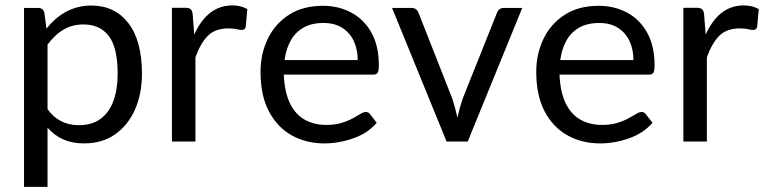

<svg xmlns="http://www.w3.org/2000/svg" viewBox="-20 -536 2902 727"><path d="M160 171.5H71V-506H124.5Q143.5 -506 148 -487.5L156 -427.5Q225.5 -515 326 -515Q414.5 -515 466 -448.5Q517.5 -382 517.5 -256.5Q517.5 -181 491.2 -121.5Q465 -62 416 -27.5Q367 7 298.5 7Q254 7 220.2 -7.8Q186.5 -22.5 160 -52.5ZM278.5 -62Q328 -62 360.5 -85.8Q393 -109.5 409.2 -153.2Q425.5 -197 425.5 -256.5Q425.5 -356 392 -399.5Q358.5 -443.5 296.5 -443.5Q254 -443.5 220.8 -424Q187.5 -404.5 160 -367V-122.5Q203.5 -62 278.5 -62Z M720 0H631V-506.5H682Q696 -506.5 702 -501Q708 -495.5 709.5 -482.5L715.5 -405Q765.5 -515.5 859.5 -515.5Q892.5 -515.5 916.5 -501.5L910.5 -435Q908 -422.5 895 -422.5Q889.5 -422.5 880.5 -424.5Q865.5 -428.5 844.5 -428.5Q795.5 -428.5 767 -400.5Q739 -372 720 -319Z M1208 7Q1140 7 1085.2 -23.2Q1030.5 -53.5 998.5 -113.8Q966.5 -174 966.5 -264Q966.5 -332 993.8 -388.8Q1021 -445.5 1073.8 -479.8Q1126.5 -514 1203 -514Q1262.5 -514 1310.5 -488.2Q1358.5 -462.5 1386.5 -412.2Q1414.5 -362 1414.5 -288.5Q1414.5 -268.5 1410.2 -261Q1406 -253.5 1393 -253.5H1054.5Q1057.5 -187 1078 -144.8Q1098.5 -102.5 1134 -82.8Q1169.5 -63 1215.5 -63Q1245 -63 1267.5 -69Q1290 -75 1306.5 -83.2Q1323 -91.5 1335 -99Q1344 -104.5 1351.2 -108.2Q1358.5 -112 1364.5 -112Q1376 -112 1381.5 -103.5L1406.5 -71Q1372 -31 1317 -12Q1262.5 7 1208 7ZM1334.5 -308.5Q1334.5 -348 1320 -379.8Q1305.5 -411.5 1276.5 -430.2Q1247.5 -449 1205 -449Q1160 -449 1129.2 -431.5Q1098.5 -414 1080.8 -382.5Q1063 -351 1057.5 -308.5Z M1751 0H1671L1464.5 -506H1537Q1548.5 -506 1555.2 -500.8Q1562 -495.5 1564.5 -488L1693 -161.5Q1704.5 -125.5 1712 -90.5Q1719.5 -125.5 1731.5 -161.5L1862 -488Q1869.5 -506 1888 -506H1957.5Z M2252 7Q2184 7 2129.2 -23.2Q2074.5 -53.5 2042.5 -113.8Q2010.5 -174 2010.5 -264Q2010.5 -332 2037.8 -388.8Q2065 -445.5 2117.8 -479.8Q2170.5 -514 2247 -514Q2306.5 -514 2354.5 -488.2Q2402.5 -462.5 2430.5 -412.2Q2458.5 -362 2458.5 -288.5Q2458.5 -268.5 2454.2 -261Q2450 -253.5 2437 -253.5H2098.5Q2101.5 -187 2122 -144.8Q2142.5 -102.5 2178 -82.8Q2213.5 -63 2259.5 -63Q2289 -63 2311.5 -69Q2334 -75 2350.5 -83.2Q2367 -91.5 2379 -99Q2388 -104.5 2395.2 -108.2Q2402.5 -112 2408.5 -112Q2420 -112 2425.5 -103.5L2450.5 -71Q2416 -31 2361 -12Q2306.5 7 2252 7ZM2378.5 -308.5Q2378.5 -348 2364 -379.8Q2349.5 -411.5 2320.5 -430.2Q2291.5 -449 2249 -449Q2204 -449 2173.2 -431.5Q2142.5 -414 2124.8 -382.5Q2107 -351 2101.5 -308.5Z M2656.5 0H2567.5V-506.5H2618.5Q2632.5 -506.5 2638.5 -501Q2644.5 -495.5 2646 -482.5L2652 -405Q2702 -515.5 2796 -515.5Q2829 -515.5 2853 -501.5L2847 -435Q2844.5 -422.5 2831.5 -422.5Q2826 -422.5 2817 -424.5Q2802 -428.5 2781 -428.5Q2732 -428.5 2703.5 -400.5Q2675.5 -372 2656.5 -319Z"/></svg>

Font: Verano Sans
Style: Regular
Weight: 400
Designer: Lukasz Dziedzic with Adam Twardoch and Botio Nikoltchev
Foundry: tyPoland Lukasz Dziedzic
Version: Version 3.001;December 28, 2019;FontCreator 12.0.0.2547 64-b